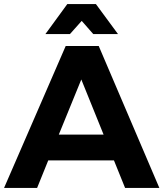

<svg xmlns="http://www.w3.org/2000/svg" viewBox="-23 -927 806 947"><path d="M380 -824 322 -759H201L309 -907H450L559 -759H437ZM594 0 539 -136H215L160 0H-3L301 -700H464L763 0ZM267 -263H488L378 -535Z"/></svg>

Font: Montserrat-Arabic SemiBold
Style: Regular
Weight: 600
Designer: Mohamed Gaber
Foundry: Kief Type Foundry
Version: Version 5.008;PS 005.008;hotconv 1.0.88;makeotf.lib2.5.64775